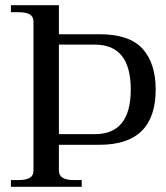

<svg xmlns="http://www.w3.org/2000/svg" viewBox="-20 -720 639 740"><path d="M22 -26H51Q80 -26 94.5 -34.5Q109 -43 109 -62V-637Q109 -656 94.5 -664.5Q80 -673 51 -673H22V-700H207V-588H364Q479 -588 529.5 -532Q580 -476 580 -375Q580 -162 364 -162H207V-62Q207 -26 265 -26H295V0H22ZM346 -203Q484 -203 484 -375Q484 -548 346 -548H207V-203Z"/></svg>

Font: TavirajRegular
Style: Regular
Weight: 400
Designer: Katatrad Team
Foundry: CadsonDemak
Version: Version 1.001